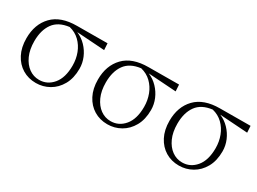

<svg xmlns="http://www.w3.org/2000/svg" viewBox="-35 -966 1921 1435"><g transform="rotate(30 926.0 -248.5)"><path d="M285.2 -18.1Q355.5 -18.1 402.8 -74.5Q450.2 -130.9 450.2 -235.8Q450.2 -292.5 431.2 -342.3Q412.1 -392.1 375.7 -427.2Q339.4 -462.4 287.1 -475.1Q195.3 -463.9 153.1 -405.3Q110.8 -346.7 110.8 -252Q110.8 -179.7 134.5 -127.2Q158.2 -74.7 197.5 -46.4Q236.8 -18.1 285.2 -18.1ZM596.2 -454.1 355 -470.2Q400.4 -451.2 434.6 -415.5Q468.8 -379.9 487.8 -334.7Q506.8 -289.6 506.8 -241.2Q506.8 -159.7 474.6 -102.5Q442.4 -45.4 389.6 -15.6Q336.9 14.2 275.9 14.2Q210.9 14.2 159.7 -16.8Q108.4 -47.9 78.6 -105.2Q48.8 -162.6 48.8 -241.2Q48.8 -362.3 119.9 -436Q190.9 -509.8 331.1 -509.8L592.8 -511.2Z M902.3 -18.1Q972.7 -18.1 1020 -74.5Q1067.4 -130.9 1067.4 -235.8Q1067.4 -292.5 1048.3 -342.3Q1029.3 -392.1 992.9 -427.2Q956.5 -462.4 904.3 -475.1Q812.5 -463.9 770.3 -405.3Q728 -346.7 728 -252Q728 -179.7 751.7 -127.2Q775.4 -74.7 814.7 -46.4Q854 -18.1 902.3 -18.1ZM1213.4 -454.1 972.2 -470.2Q1017.6 -451.2 1051.8 -415.5Q1085.9 -379.9 1105 -334.7Q1124 -289.6 1124 -241.2Q1124 -159.7 1091.8 -102.5Q1059.6 -45.4 1006.8 -15.6Q954.1 14.2 893.1 14.2Q828.1 14.2 776.9 -16.8Q725.6 -47.9 695.8 -105.2Q666 -162.6 666 -241.2Q666 -362.3 737.1 -436Q808.1 -509.8 948.2 -509.8L1210 -511.2Z M1519.5 -18.1Q1589.8 -18.1 1637.2 -74.5Q1684.6 -130.9 1684.6 -235.8Q1684.6 -292.5 1665.5 -342.3Q1646.5 -392.1 1610.1 -427.2Q1573.7 -462.4 1521.5 -475.1Q1429.7 -463.9 1387.5 -405.3Q1345.2 -346.7 1345.2 -252Q1345.2 -179.7 1368.9 -127.2Q1392.6 -74.7 1431.9 -46.4Q1471.2 -18.1 1519.5 -18.1ZM1830.6 -454.1 1589.4 -470.2Q1634.8 -451.2 1668.9 -415.5Q1703.1 -379.9 1722.2 -334.7Q1741.2 -289.6 1741.2 -241.2Q1741.2 -159.7 1709 -102.5Q1676.8 -45.4 1624 -15.6Q1571.3 14.2 1510.3 14.2Q1445.3 14.2 1394 -16.8Q1342.8 -47.9 1313 -105.2Q1283.2 -162.6 1283.2 -241.2Q1283.2 -362.3 1354.2 -436Q1425.3 -509.8 1565.4 -509.8L1827.1 -511.2Z"/></g></svg>

Font: Source Han Serif CN ExtraLight
Style: Regular
Weight: 250
Designer: Ryoko NISHIZUKA  (kana & ideographs); Frank Grießhammer (Latin, Greek & Cyrillic); Wenlong ZHANG  (bopomofo); Sandoll Co
Foundry: Adobe Systems Incorporated
Version: Version 1.001;PS 1.001;hotconv 16.6.54;makeotf.lib2.5.65590